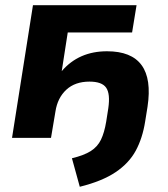

<svg xmlns="http://www.w3.org/2000/svg" viewBox="-20 -527 641 734"><path d="M285 187 255 78Q301 67 327 50.5Q353 34 366 7Q379 -20 386 -62L394 -113Q402 -168 386 -191.5Q370 -215 322 -215Q267 -215 233.5 -184Q200 -153 192 -101L175 0H26L106 -507H502L485 -403H239L216 -255Q281 -331 389 -331Q576 -331 544 -119L535 -63Q525 1 499 49Q473 97 421.5 131.5Q370 166 285 187Z"/></svg>

Font: Mulish ExtraBold
Style: Italic
Weight: 800
Italic angle: -9°
Designer: Vernon Adams
Foundry: Vernon Adams
Version: Version 3.603; ttfautohint (v1.8.3)